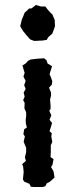

<svg xmlns="http://www.w3.org/2000/svg" viewBox="-20 -742 302 771"><path d="M118 9 104 8 98 -4 78 -12 72 -21 75 -51 73 -73 69 -83 84 -96 80 -110 85 -131V-148L75 -173L80 -194L74 -203L77 -223L88 -230L84 -245L83 -260L85 -275V-291L78 -307L79 -329L73 -340L79 -354L75 -370L83 -385L77 -400L83 -417L74 -435L79 -449L70 -479L83 -487L93 -498L103 -503L127 -506L157 -508L167 -500L171 -487L189 -476L179 -444L184 -433L190 -416L188 -402L177 -390L185 -370V-358L181 -342L183 -320V-305L178 -297L186 -279L179 -261L189 -248L184 -231L179 -215L188 -207L186 -194L190 -172L184 -159V-130L183 -111L195 -103L191 -81L185 -71L195 -54L199 -29L180 -12L168 -6L162 6L150 9ZM116 -578 101 -584 92 -594 81 -607 73 -617 68 -625 61 -637 65 -652 67 -662 73 -676 79 -691 88 -699 97 -708H106L118 -717L124 -722L135 -719L144 -716H162L172 -703L180 -694L191 -683L194 -675L200 -661V-651L201 -637L196 -623L190 -607L181 -599L173 -592L168 -582L150 -579H141L129 -578Z"/></svg>

Font: Winky Rough
Style: Regular
Weight: 400
Designer: Simon Atzbach
Foundry: typofactur
Version: Version 1.206